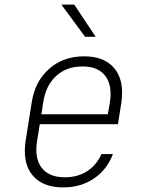

<svg xmlns="http://www.w3.org/2000/svg" viewBox="-20 -805 640 835"><path d="M511 -402Q511 -383 508 -360L493 -265H153L141 -190Q138 -171 138 -154Q138 -97 170 -65.5Q202 -34 262 -34Q318 -34 359 -60.5Q400 -87 421 -135H471Q446 -68 389 -29Q332 10 255 10Q175 10 131.5 -32Q88 -74 88 -148Q88 -168 91 -190L118 -360Q132 -451 193.5 -505.5Q255 -560 346 -560Q425 -560 468 -518Q511 -476 511 -402ZM160 -308H449L458 -360Q461 -380 461 -396Q461 -453 429.5 -484.5Q398 -516 339 -516Q269 -516 224 -474.5Q179 -433 168 -360ZM396 -645H350L247 -785H303Z"/></svg>

Font: JetBrains Mono Extra Light
Style: Italic
Weight: 200
Italic angle: -9°
Monospace: yes
Designer: Philipp Nurullin, Konstantin Bulenkov
Foundry: JetBrains
Version: 2.002